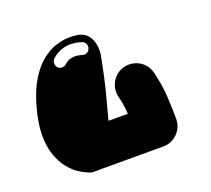

<svg xmlns="http://www.w3.org/2000/svg" viewBox="-134 -776 1269 1156"><g transform="rotate(-20 500.0 -198.0)"><path d="M255 203Q255 203 235.5 195Q216 187 187 167.5Q158 148 129.5 113Q101 78 81.5 25Q62 -28 61.5 -103Q61 -178 89 -279Q117 -379 156.5 -442Q196 -505 240 -539.5Q284 -574 326.5 -588Q369 -602 404 -603.5Q439 -605 459.5 -601.5Q480 -598 480 -598Q516 -587 533.5 -563.5Q551 -540 556.5 -514Q562 -488 561.5 -469.5Q561 -451 561 -451Q561 -451 554 -412.5Q547 -374 532.5 -308Q518 -242 495 -157Q489 -134 482.5 -109.5Q476 -85 471.5 -68Q467 -51 467 -51Q498 -51 529.5 -51Q561 -51 591 -51Q589 -80 585 -109Q581 -138 573 -167Q571 -175 570 -182.5Q569 -190 569 -198Q569 -242 596.5 -277.5Q624 -313 668 -324Q703 -332 736 -322Q769 -312 792.5 -287.5Q816 -263 824 -228Q845 -143 849.5 -66Q854 11 854 78Q854 114 836.5 143Q819 172 790 189.5Q761 207 725 207H317Q310 207 303.5 207.5Q297 208 290 207Q290 207 278 207.5Q266 208 255 203ZM290 -516Q278 -505 277.5 -489Q277 -473 287 -461Q297 -449 313 -448.5Q329 -448 341 -458Q365 -480 390.5 -483.5Q416 -487 433.5 -482.5Q451 -478 453 -478Q468 -472 482.5 -478.5Q497 -485 502 -500Q508 -515 502 -529.5Q496 -544 481 -550Q479 -551 461 -556Q443 -561 415 -562.5Q387 -564 354 -554Q321 -544 290 -516Z"/></g></svg>

Font: Nikukyu
Style: Regular
Weight: 400
Version: Version 1.00